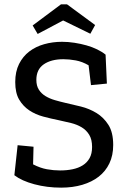

<svg xmlns="http://www.w3.org/2000/svg" viewBox="-20 -852 580 882"><path d="M500 -186Q500 -138 482.5 -101.5Q465 -65 433.5 -40.5Q402 -16 358 -3Q314 10 261 10Q196 10 138 -5.5Q80 -21 46 -47L61 -185L134 -178L132 -97Q165 -80 195.5 -74.5Q226 -69 256 -69Q287 -69 313.5 -74.5Q340 -80 360 -92.5Q380 -105 391.5 -125.5Q403 -146 403 -177Q403 -211 390 -232.5Q377 -254 355.5 -267Q334 -280 306 -287Q278 -294 249 -300Q214 -307 178.5 -316.5Q143 -326 114.5 -345Q86 -364 68 -394.5Q50 -425 50 -475Q50 -523 67.5 -558Q85 -593 114.5 -615.5Q144 -638 183 -649Q222 -660 265 -660Q293 -660 322 -655.5Q351 -651 377.5 -643.5Q404 -636 426.5 -625Q449 -614 465 -601L471 -468L398 -461L387 -552Q358 -569 328 -574.5Q298 -580 271 -580Q215 -580 181 -556.5Q147 -533 147 -485Q147 -458 158.5 -440Q170 -422 189 -410.5Q208 -399 232 -392Q256 -385 282 -379Q314 -372 352 -362.5Q390 -353 423 -333Q456 -313 478 -278.5Q500 -244 500 -186ZM395 -697 270 -758 153 -696 130 -735 260 -832H288L417 -737Z"/></svg>

Font: Zilla Slab Medium
Style: Regular
Weight: 500
Designer: Typotheque.com
Foundry: Typotheque type foundry
Version: Version 1.1; 2017